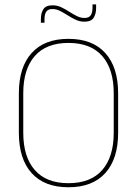

<svg xmlns="http://www.w3.org/2000/svg" viewBox="-20 -820 606 850"><path d="M283 9Q176.5 9 120 -53.8Q63.5 -116.5 63.5 -232.5V-406.5Q63.5 -522.5 120 -585.2Q176.5 -648 283 -648Q389.5 -648 446.2 -585.2Q503 -522.5 503 -406.5V-232.5Q503 -116.5 446.2 -53.8Q389.5 9 283 9ZM283 -9Q381.5 -9 432.5 -67.2Q483.5 -125.5 483.5 -232.5V-407Q483.5 -514 432.5 -572Q381.5 -630 283 -630Q185 -630 134 -572Q83 -514 83 -407V-232.5Q83 -125.5 134 -67.2Q185 -9 283 -9ZM354 -724Q333.5 -724 315.2 -732.5Q297 -741 280 -752Q263 -763 246.2 -771.5Q229.5 -780 212 -780Q193 -780 185 -768.5Q177 -757 177 -735V-719.5H161V-735.5Q161 -762 172 -779.2Q183 -796.5 212.5 -796.5Q233 -796.5 251 -788Q269 -779.5 286 -768.5Q303 -757.5 320 -749Q337 -740.5 354.5 -740.5Q373.5 -740.5 381.5 -752.2Q389.5 -764 389.5 -785.5V-800.5H405.5V-784.5Q405.5 -758.5 394.5 -741.2Q383.5 -724 354 -724Z"/></svg>

Font: Anek Gujarati Thin
Style: Regular
Weight: 250
Version: Version 1.003